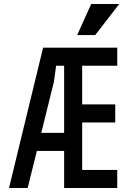

<svg xmlns="http://www.w3.org/2000/svg" viewBox="-20 -938 640 958"><path d="M565 -610H390V-417H555V-327H390V-90H565V0H300V-185H164L118 0H25L195 -700H565ZM300 -275V-610H260L249 -530L186 -275ZM575 -918 455 -763H365L435 -918Z"/></svg>

Font: Fliege Mono Thin
Style: Regular
Weight: 100
Version: Version 0.020;Glyphs 3.3 (3306)